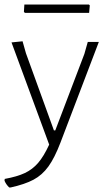

<svg xmlns="http://www.w3.org/2000/svg" viewBox="-37 -641 474 851"><path d="M208 -63 337 -402 352 -455H401L231 -9Q205 59 177.5 97Q150 135 111.5 155.5Q73 176 10 190H4Q-10 177 -17 160L-16 152Q39 142 73 126Q107 110 132 81Q157 52 181 0L14 -453L63 -458L78 -405L202 -63ZM73 -584 69 -589 71 -621H357L361 -617L358 -584Z"/></svg>

Font: t
Style: Regular
Weight: 300
Designer: Juan Pablo del Peral
Foundry: Huerta Tipografica
Version: Version 2.004; ttfautohint (v1.8.1)